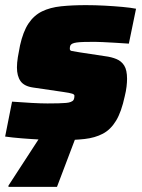

<svg xmlns="http://www.w3.org/2000/svg" viewBox="-20 -538 555 748"><path d="M218 8Q183 8 143 6Q103 4 65.5 1Q28 -2 0 -6L27 -142Q46 -141 65.5 -139.5Q85 -138 103.5 -137Q122 -136 137.5 -135.5Q153 -135 165 -135Q190 -135 207.5 -135.5Q225 -136 237 -137Q249 -138 256 -141Q264 -144 267 -149.5Q270 -155 270 -165Q270 -170 261.5 -173Q253 -176 225 -180L109 -197Q74 -202 60 -222Q46 -242 46 -275Q46 -293 49.5 -315Q53 -337 58 -361Q70 -415 91 -446.5Q112 -478 143.5 -493.5Q175 -509 218 -513.5Q261 -518 315 -518Q351 -518 388 -516Q425 -514 457.5 -511Q490 -508 510 -504L482 -368Q454 -370 427.5 -371.5Q401 -373 380.5 -374Q360 -375 349 -375Q324 -375 307 -374.5Q290 -374 279 -372.5Q268 -371 262 -368Q256 -365 254 -360.5Q252 -356 252 -348Q252 -341 259 -339.5Q266 -338 291 -334L390 -319Q414 -316 433.5 -308Q453 -300 464 -282.5Q475 -265 475 -231Q475 -218 473 -200.5Q471 -183 466 -163Q453 -102 432 -67.5Q411 -33 380.5 -17Q350 -1 309.5 3.5Q269 8 218 8ZM13 190V185L145 -18H280L279 -13L202 190Z"/></svg>

Font: Saira Thin Black
Style: Italic
Weight: 900
Italic angle: -12°
Version: Version 1.101